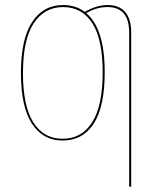

<svg xmlns="http://www.w3.org/2000/svg" viewBox="-20 -548 640 761"><path d="M500 -419V193L492 191V-419Q492 -520 406 -520Q362 -520 322 -496Q395 -434 395 -262Q395 -125 351.5 -58Q308 9 228 9Q150 9 106.5 -58Q63 -125 63 -258Q63 -394 107.5 -461Q152 -528 230 -528Q280 -528 316 -501Q363 -528 406 -528Q453 -528 476.5 -500Q500 -472 500 -419ZM230 -520Q156 -520 113.5 -455.5Q71 -391 71 -258Q71 -128 112 -63Q153 2 228 2Q304 2 345.5 -63.5Q387 -129 387 -262Q387 -392 346 -456Q305 -520 230 -520Z"/></svg>

Font: Fira Sans Compressed Eight
Style: Regular
Weight: 100
Width: 1
Designer: bBox Type GmbH & Carrois Corporate GbR & Edenspiekermann AG
Foundry: bBox Type GmbH & Carrois Corporate GbR & Edenspiekermann AG
Version: Version 4.301